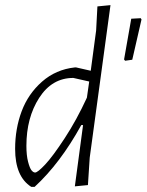

<svg xmlns="http://www.w3.org/2000/svg" viewBox="-20 -723 572 749"><path d="M277 -460 334 -447 355 -604 360 -698 411 -703 330 -108 323 -1 272 4 304 -235H297Q215 -86 115 6H102Q39 -34 39 -142Q39 -221 64.5 -289Q90 -357 144 -404.5Q198 -452 272 -460ZM529 -652 532 -647 496 -490 468 -486 464 -491 492 -650ZM83 -154Q83 -117 89.5 -92Q96 -67 103 -58.5Q110 -50 117 -50Q127 -50 156.5 -81.5Q186 -113 232.5 -184Q279 -255 319 -342L328 -405L266 -419Q183 -419 133 -341.5Q83 -264 83 -154Z"/></svg>

Font: Alegreya Sans SC Light
Style: Italic
Weight: 300
Italic angle: -7°
Designer: Juan Pablo del Peral
Foundry: Huerta Tipografica
Version: Version 2.007